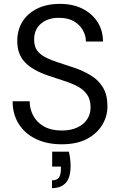

<svg xmlns="http://www.w3.org/2000/svg" viewBox="-20 -732 620 990"><path d="M298 12Q221 12 164 -16Q107 -44 76 -94Q45 -144 45 -210H133Q133 -169 152 -134.5Q171 -100 207.5 -79.5Q244 -59 298 -59Q345 -59 378.5 -74.5Q412 -90 429.5 -117Q447 -144 447 -178Q447 -219 429 -244.5Q411 -270 381 -286Q351 -302 312 -314.5Q273 -327 229 -342Q147 -370 108 -411.5Q69 -453 69 -520Q69 -577 95.5 -620Q122 -663 171.5 -687.5Q221 -712 289 -712Q356 -712 405.5 -687Q455 -662 483 -618.5Q511 -575 511 -518H423Q423 -547 408 -575Q393 -603 362.5 -621.5Q332 -640 286 -640Q248 -641 218.5 -627.5Q189 -614 172.5 -589Q156 -564 156 -528Q156 -494 170.5 -473Q185 -452 212.5 -437.5Q240 -423 277 -411Q314 -399 359 -384Q410 -367 449.5 -342.5Q489 -318 511.5 -280Q534 -242 534 -183Q534 -133 507.5 -88.5Q481 -44 429 -16Q377 12 298 12ZM248 238V198Q273 198 283.5 183.5Q294 169 294 141V127H249V50H335Q340 70 342 89Q344 108 344 124Q344 184 319 211Q294 238 248 238Z"/></svg>

Font: DM Sans 16pt
Style: Regular
Weight: 400
Version: Version 4.004;gftools[0.9.30]